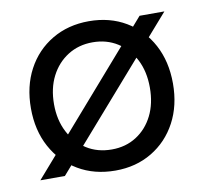

<svg xmlns="http://www.w3.org/2000/svg" viewBox="-64 -581 708 663"><g transform="rotate(-10 289.5 -250.0)"><path d="M28 0 464 -500H551L114 0ZM290 12Q216 12 159.5 -21.5Q103 -55 71 -114Q39 -173 39 -250Q39 -327 70.5 -386Q102 -445 158.5 -478.5Q215 -512 288 -512Q361 -512 417.5 -478.5Q474 -445 505.5 -386Q537 -327 537 -250Q537 -173 505.5 -114Q474 -55 418 -21.5Q362 12 290 12ZM290 -62Q339 -62 376.5 -86Q414 -110 435 -152Q456 -194 456 -250Q456 -306 434.5 -348Q413 -390 375 -414Q337 -438 288 -438Q239 -438 201 -414Q163 -390 141.5 -348Q120 -306 120 -250Q120 -195 142 -152.5Q164 -110 202 -86Q240 -62 290 -62Z"/></g></svg>

Font: Figtree
Style: Regular
Weight: 400
Designer: Erik Kennedy
Foundry: Erik Kennedy
Version: Version 2.002